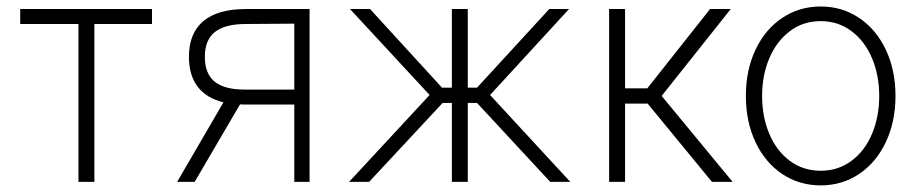

<svg xmlns="http://www.w3.org/2000/svg" viewBox="-20 -558 2814 589"><path d="M42 -530.3H446.3V-484.4H269.5V0H220.7V-484.4H42Z M882.8 -237.3H730.5L716.3 -237.8L577.1 0H523.4L665.5 -244.1Q613.3 -256.8 586.4 -292Q559.6 -327.1 559.6 -383.8Q559.6 -456.1 603.8 -493.2Q647.9 -530.3 734.4 -530.3H929.7V0H882.8ZM730.5 -283.2H882.8V-485.4L734.4 -484.4Q670.4 -484.4 639.4 -460Q608.4 -435.5 608.4 -383.8Q608.4 -332 638.4 -307.6Q668.5 -283.2 730.5 -283.2Z M1297.9 -266.6 1053.7 -530.3H1115.2L1335.9 -289.1H1366.2V-530.3H1415V-289.1H1443.4L1665 -530.3H1725.6L1483.4 -266.6L1729.5 0H1668L1443.4 -242.2H1415V0H1366.2V-242.2H1337.9L1112.3 0H1050.8Z M1848.6 -530.3H1897.5V-287.1H1965.8L2158.2 -530.3H2221.7L2009.8 -263.7L2227.5 0H2164.1L1966.8 -240.2H1897.5V0H1848.6Z M2268.1 -263.7Q2268.1 -342.8 2297.6 -405.3Q2327.1 -467.8 2379.4 -502.9Q2431.6 -538.1 2497.6 -538.1Q2563.5 -538.1 2615.7 -502.9Q2668 -467.8 2697.5 -405.3Q2727.1 -342.8 2727.1 -263.7Q2727.1 -184.6 2697.5 -122.1Q2668 -59.6 2615.7 -24.4Q2563.5 10.7 2497.6 10.7Q2431.6 10.7 2379.4 -24.4Q2327.1 -59.6 2297.6 -122.1Q2268.1 -184.6 2268.1 -263.7ZM2677.2 -263.7Q2677.2 -327.1 2655 -379.6Q2632.8 -432.1 2592 -462.6Q2551.3 -493.2 2497.6 -493.2Q2443.8 -493.2 2403.1 -462.4Q2362.3 -431.6 2340.1 -379.4Q2317.9 -327.1 2317.9 -263.7Q2317.9 -199.7 2340.1 -147.2Q2362.3 -94.7 2403.1 -64.5Q2443.8 -34.2 2497.6 -34.2Q2551.3 -34.2 2592 -64.5Q2632.8 -94.7 2655 -147.2Q2677.2 -199.7 2677.2 -263.7Z"/></svg>

Font: Pretendard GOV ExtraLight
Style: Regular
Weight: 200
Designer: Base glyphs from Inter by Rasmus Andersson; Hangeul glyphs from Noto Sans CJK(Source Han Sans) by Jang Soo-young and Kan
Foundry: Kil Hyung-jin
Version: Version 1.309